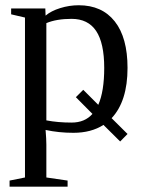

<svg xmlns="http://www.w3.org/2000/svg" viewBox="-20 -491 540 724"><path d="M74.2 -424.8 22 -437V-459H150.9L151.9 -432.1Q172.4 -449.7 206.8 -460.4Q241.2 -471.2 276.9 -471.2Q364.7 -471.2 412.8 -410.2Q460.9 -349.1 460.9 -234.9Q460.9 -109.4 400.9 -45.4L460.9 14.2L433.1 42.5L370.1 -20Q323.7 9.8 256.8 9.8Q201.7 9.8 151.9 -1Q154.8 34.2 154.8 54.2V178.2L234.9 189.9V212.9H16.1V189.9L74.2 178.2ZM293.9 -152.3 350.6 -95.7Q373 -146.5 373 -234.9Q373 -328.6 342.5 -374.3Q312 -419.9 250 -419.9Q192.9 -419.9 154.8 -403.8V-37.1Q198.2 -28.8 250 -28.8Q299.8 -28.8 328.6 -61.5L266.1 -124.5Z"/></svg>

Font: Tinos
Style: Regular
Weight: 400
Designer: Steve Matteson
Foundry: Monotype Imaging Inc.
Version: Version 1.23